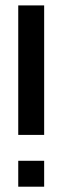

<svg xmlns="http://www.w3.org/2000/svg" viewBox="-20 -704 235 724"><path d="M48.8 -683.6H146.5V-195.3H48.8ZM48.8 0V-97.7H146.5V0Z"/></svg>

Font: BabelStone Runic Beorhtnoth
Style: Regular
Weight: 400
Designer: Andrew West
Foundry: BabelStone
Version: Version 7.004;November 9, 2023